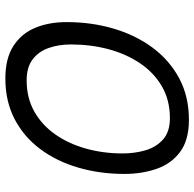

<svg xmlns="http://www.w3.org/2000/svg" viewBox="-24 -676 726 717"><g transform="rotate(90 338.5 -317.0)"><path d="M272.5 25.5Q198.5 25.5 152 -4Q105.5 -33.5 83.8 -85Q62 -136.5 62 -203Q62 -296.5 86.5 -379.2Q111 -462 158 -525Q205 -588 272.5 -624Q340 -660 427 -660Q503 -660 547.2 -626.8Q591.5 -593.5 610.2 -538.8Q629 -484 629 -419Q629 -327.5 605.5 -247Q582 -166.5 536.5 -105.2Q491 -44 424.5 -9.2Q358 25.5 272.5 25.5ZM279.5 -54Q345 -54 395.8 -82.5Q446.5 -111 481.5 -161Q516.5 -211 534.5 -275.8Q552.5 -340.5 552.5 -412.5Q552.5 -457.5 540.8 -497.8Q529 -538 500.2 -563.5Q471.5 -589 421 -589Q353.5 -589 302.2 -559.2Q251 -529.5 216 -477.8Q181 -426 163.2 -359.5Q145.5 -293 145.5 -220Q145.5 -173.5 158.8 -136Q172 -98.5 201.5 -76.2Q231 -54 279.5 -54Z"/></g></svg>

Font: Grandstander Light
Style: Italic
Weight: 300
Italic angle: -15°
Designer: Tyler Finck
Foundry: Etcetera Type Co
Version: Version 1.200; ttfautohint (v1.8.3)